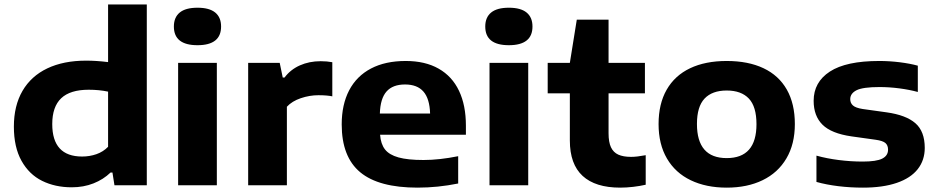

<svg xmlns="http://www.w3.org/2000/svg" viewBox="-20 -828 4186 858"><path d="M42 -262Q42 -355.5 80.5 -421.8Q119 -488 191.5 -522.5Q264 -557 365 -557Q411 -557 463 -550.5V-808H636V0H491.5L482.5 -57H474Q442 -26 397.8 -8.5Q353.5 9 300.5 9Q226.5 9 168.2 -19.8Q110 -48.5 76 -109.5Q42 -170.5 42 -262ZM463 -172V-418.5Q423 -427 376.5 -427Q293.5 -427 253.5 -389Q213.5 -351 213.5 -273.5Q213.5 -128.5 347 -128.5Q380.5 -128.5 410.8 -139Q441 -149.5 463 -172Z M776 0V-547H949V0ZM757 -709.5Q757 -750.5 783.2 -772Q809.5 -793.5 862.5 -793.5Q915.5 -793.5 941.8 -772Q968 -750.5 968 -709.5Q968 -626 862.5 -626Q757 -626 757 -709.5Z M1089 -547H1230L1243.5 -481.5H1251.5Q1278 -517 1320 -535.8Q1362 -554.5 1413 -554.5Q1441.5 -554.5 1465 -550V-397.5Q1440.5 -402.5 1403 -402.5Q1363.5 -402.5 1324.2 -389.2Q1285 -376 1262 -351V0H1089Z M2062 -226H1678.5Q1681.5 -184.5 1700.5 -160.2Q1719.5 -136 1760.8 -124.5Q1802 -113 1872.5 -113Q1943.5 -113 2027.5 -130V-8Q1936.5 10.5 1846 10.5Q1672.5 10.5 1589.8 -58.2Q1507 -127 1507 -272Q1507 -360.5 1540.2 -424.2Q1573.5 -488 1637.8 -521.8Q1702 -555.5 1793 -555.5Q1880 -555.5 1940.2 -521.2Q2000.5 -487 2031.2 -422.2Q2062 -357.5 2062 -266.5ZM1677.5 -320.5H1902Q1900 -387 1872.2 -418.8Q1844.5 -450.5 1790 -450.5Q1735 -450.5 1707.2 -419Q1679.5 -387.5 1677.5 -320.5Z M2167.5 0V-547H2340.5V0ZM2148.5 -709.5Q2148.5 -750.5 2174.8 -772Q2201 -793.5 2254 -793.5Q2307 -793.5 2333.2 -772Q2359.5 -750.5 2359.5 -709.5Q2359.5 -626 2254 -626Q2148.5 -626 2148.5 -709.5Z M2865.5 -134.5V-2.5Q2839.5 3.5 2809.5 7Q2779.5 10.5 2751.5 10.5Q2640.5 10.5 2583.5 -42Q2526.5 -94.5 2526.5 -200V-411H2427.5V-547H2526.5L2557.5 -740H2699.5V-547H2862V-411H2699.5V-232.5Q2699.5 -193 2710.2 -170Q2721 -147 2743 -137Q2765 -127 2800.5 -127Q2826 -127 2865.5 -134.5Z M2923 -273.5Q2923 -364 2959.2 -427.2Q2995.5 -490.5 3063.8 -523Q3132 -555.5 3227.5 -555.5Q3323.5 -555.5 3391.8 -523.2Q3460 -491 3496 -427.8Q3532 -364.5 3532 -273.5Q3532 -184 3494.2 -120Q3456.5 -56 3388 -22.8Q3319.5 10.5 3227.5 10.5Q3135.5 10.5 3066.8 -22.5Q2998 -55.5 2960.5 -119.5Q2923 -183.5 2923 -273.5ZM3360.5 -273Q3360.5 -351.5 3326.5 -387.5Q3292.5 -423.5 3227.5 -423.5Q3162.5 -423.5 3128.5 -387.5Q3094.5 -351.5 3094.5 -274Q3094.5 -121.5 3227.5 -121.5Q3360.5 -121.5 3360.5 -273Z M3628.5 -15V-132.5Q3675.5 -119.5 3728.8 -112.8Q3782 -106 3835 -106Q3896.5 -106 3922.5 -119.2Q3948.5 -132.5 3948.5 -159Q3948.5 -178.5 3936.8 -188.8Q3925 -199 3893 -203.5L3785.5 -218.5Q3695 -231.5 3655.5 -270.8Q3616 -310 3616 -377.5Q3616 -461 3688.5 -508.2Q3761 -555.5 3909 -555.5Q3954.5 -555.5 4000.8 -549.8Q4047 -544 4081.5 -534.5V-417Q4045 -427 3999.8 -433Q3954.5 -439 3910.5 -439Q3836 -439 3807.8 -424.8Q3779.5 -410.5 3779.5 -385Q3779.5 -367.5 3791.5 -356.8Q3803.5 -346 3834.5 -341L3942 -326Q4028.5 -314 4070.5 -277.5Q4112.5 -241 4112.5 -167Q4112.5 -112 4081 -72Q4049.5 -32 3987.5 -10.8Q3925.5 10.5 3836.5 10.5Q3780 10.5 3726.5 4Q3673 -2.5 3628.5 -15Z"/></svg>

Font: Encode Sans Expanded
Style: Bold
Weight: 700
Width: 7
Designer: Multiple Designers
Foundry: Impallari Type
Version: Version 2.000